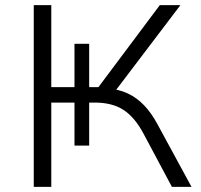

<svg xmlns="http://www.w3.org/2000/svg" viewBox="-20 -725 779 745"><path d="M111 0V-705H179V-387H269V-555H326V-387H362L600 -705H680L419 -361L396 -382Q440 -379 475.5 -362.5Q511 -346 539.5 -316Q568 -286 591 -243L723 0H647L536 -208Q502 -271 458.5 -299Q415 -327 347 -327H317L326 -336V-160H269V-327H179V0Z"/></svg>

Font: Nunito Sans 10pt SemiExpanded Light
Style: Regular
Weight: 300
Width: 6
Designer: Vernon Adams
Foundry: Vernon Adams
Version: Version 3.101;gftools[0.9.27]